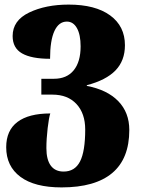

<svg xmlns="http://www.w3.org/2000/svg" viewBox="-20 -571 616 836"><path d="M7 70Q7 -3 56 -40Q105 -77 199 -77Q193 -60 187.5 -13Q182 34 182 74Q182 124 201 150Q220 176 257 176Q306 176 328.5 132Q351 88 351 -7Q351 -77 313 -118Q275 -159 208 -159H160V-228H215Q271 -228 301 -265Q331 -302 331 -369Q331 -420 315 -448.5Q299 -477 271 -477Q236 -477 217 -436Q198 -395 198 -315Q117 -315 76 -338.5Q35 -362 35 -414Q35 -482 107 -516.5Q179 -551 279 -551Q395 -551 459.5 -504Q524 -457 524 -374Q524 -307 483 -264.5Q442 -222 358 -200V-197Q447 -180 495 -130.5Q543 -81 543 -5Q543 120 468.5 182.5Q394 245 248 245Q131 245 69 199Q7 153 7 70Z"/></svg>

Font: Noto Serif Georgian Black
Style: Regular
Weight: 900
Designer: Monotype Design team
Foundry: Monotype Imaging Inc.
Version: Version 1.000